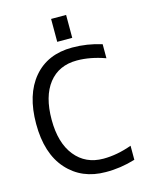

<svg xmlns="http://www.w3.org/2000/svg" viewBox="-137 -1024 886 1122"><g transform="rotate(-15 306.5 -462.5)"><path d="M283.2 -796.9V-935.5H374V-796.9ZM540 -99.6V-14.6Q450.2 12.7 361.3 11.7Q216.8 11.7 128.4 -86.9Q40 -185.5 40 -365.2Q40 -542 124.5 -642.1Q209 -742.2 358.4 -742.2Q449.2 -742.2 536.1 -714.8V-629.9Q446.3 -662.1 365.2 -662.1Q255.9 -662.1 194.8 -584.5Q133.8 -506.8 133.8 -365.2Q133.8 -224.6 197.3 -146Q260.7 -67.4 368.2 -67.4Q451.2 -67.4 540 -99.6Z"/></g></svg>

Font: irohakakuC Regular
Style: Regular
Weight: 400
Designer: [Source Han Sans]
Ryoko NISHIZUKA Ë•øÂ°öÊ∂ºÂ≠ê (kana & ideographs); Paul D. Hunt (Latin, Greek & Cyrillic); Wenlong ZHAN
Version: Version 1.001.20160904